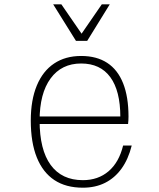

<svg xmlns="http://www.w3.org/2000/svg" viewBox="-20 -860 740 892"><path d="M150 -319H553L539 -317Q539 -438 492.5 -501.5Q446 -565 357 -565Q266 -565 215 -495.5Q164 -426 164 -300Q164 -164 215.5 -93.5Q267 -23 365 -23Q436 -23 484.5 -64.5Q533 -106 552 -184H592Q576 -120 544.5 -76.5Q513 -33 468 -10.5Q423 12 365 12Q286 12 232.5 -23.5Q179 -59 151 -128.5Q123 -198 123 -300Q123 -395 151 -462.5Q179 -530 231.5 -565Q284 -600 357 -600Q429 -600 478 -568Q527 -536 552 -473Q577 -410 577 -318Q577 -310 576.5 -301Q576 -292 575 -284H150ZM490 -840 385 -670H333L227 -840H265L369 -689H349L453 -840Z"/></svg>

Font: Martian Mono SemiExpanded Thin
Style: Regular
Weight: 250
Monospace: yes
Version: Version 0.930